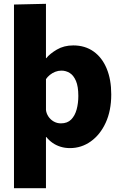

<svg xmlns="http://www.w3.org/2000/svg" viewBox="-20 -772 640 1016"><path d="M54 224V-748L223.2 -751.8V-464.3H225Q243.2 -487.3 280.7 -509.5Q318.3 -531.7 367.7 -531.7Q430 -531.7 475.2 -499.6Q520.3 -467.5 544.5 -409.2Q568.7 -351 568.7 -272.5Q568.7 -186.5 539.4 -122.8Q510.2 -59.2 460.6 -23.8Q411 11.7 350 11.7Q323.5 11.7 300.2 4.4Q277 -2.8 258.4 -15.8Q239.8 -28.8 225 -47H223.2V224ZM302.3 -119.2Q336.7 -119.2 356.8 -139.7Q376.8 -160.3 385.7 -193.3Q394.5 -226.3 394.5 -264.2Q394.5 -314.7 381.9 -343.9Q369.3 -373.2 349.1 -385.8Q328.8 -398.3 305 -398.3Q288 -398.3 272.2 -392.1Q256.5 -385.8 243.9 -375.6Q231.3 -365.3 223.3 -353.3V-190Q225.3 -172 235.9 -155.7Q246.5 -139.5 264 -129.3Q281.5 -119.2 302.3 -119.2Z"/></svg>

Font: Murecho Thin
Style: Regular
Weight: 100
Designer: Neil Summerour
Foundry: Positype
Version: Version 1.010